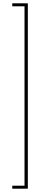

<svg xmlns="http://www.w3.org/2000/svg" viewBox="-20 -954 273 1159"><path d="M148 185H54V167H128V-916H54V-934H148Z"/></svg>

Font: Fz Poppins Thin
Style: Regular
Weight: 100
Designer: Ninad Kale (Devanagari), Jonny Pinhorn (Latin)
Foundry: Indian Type Foundry
Version: Vit hóa bi Vntype.Com & FontZin.Com